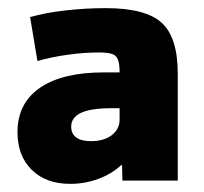

<svg xmlns="http://www.w3.org/2000/svg" viewBox="-20 -758 502 472"><path d="M153 -306Q93 -306 58 -340.5Q23 -375 23 -433Q23 -504 78 -542Q133 -580 235 -580H274Q274 -601 270 -611.5Q266 -622 255 -625.5Q244 -629 222 -629Q187 -629 147 -623.5Q107 -618 72 -608L54 -716Q93 -727 142 -732.5Q191 -738 240 -738Q338 -738 377.5 -702Q417 -666 417 -577V-314H281L280 -352H278Q254 -330 221 -318Q188 -306 153 -306ZM204 -411Q225 -411 240.5 -417.5Q256 -424 265 -436Q274 -448 274 -463V-492H255Q203 -492 179 -480.5Q155 -469 155 -447Q155 -429 167.5 -420Q180 -411 204 -411Z"/></svg>

Font: M PLUS 1 ExtraBold
Style: Regular
Weight: 800
Designer: Coji Morishita
Foundry: UNDERFOREST DESIGN
Version: Version 1.001